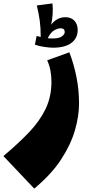

<svg xmlns="http://www.w3.org/2000/svg" viewBox="-100 -707 524 1127"><path d="M101 400 -80 209Q7 136 70 70Q133 4 167.5 -67.5Q202 -139 202 -227Q202 -259 196.5 -290.5Q191 -322 177 -353L307 -400Q333 -333 348.5 -256.5Q364 -180 364 -99Q364 -25 339.5 59Q315 143 258 230Q201 317 101 400ZM211 -427Q193 -427 160.5 -431.5Q128 -436 105 -445L115 -496Q119 -495 125 -493.5Q131 -492 139 -490Q139 -543 133.5 -584.5Q128 -626 116 -675L208 -687Q211 -655 209 -623.5Q207 -592 200 -562Q234 -606 284 -606Q317 -606 336.5 -585.5Q356 -565 356 -531Q356 -483 319 -455Q282 -427 211 -427ZM256 -541Q240 -541 219 -529.5Q198 -518 180 -483Q193 -481 205 -481Q247 -481 263.5 -493.5Q280 -506 280 -519Q280 -541 256 -541Z"/></svg>

Font: Marhey ExtraBold
Style: Regular
Weight: 800
Designer: Nur Syamsi & Bustanul Arifin
Foundry: Namelatype
Version: Version 1.000; ttfautohint (v1.8.4.7-5d5b)